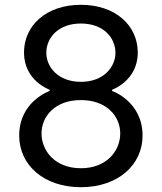

<svg xmlns="http://www.w3.org/2000/svg" viewBox="-20 -770 674 800"><path d="M317 10C472 10 574 -83 574 -205C574 -348 447 -391 447 -391V-396C447 -396 554 -433 554 -551C554 -664 461 -750 317 -750C173 -750 80 -664 80 -551C80 -433 187 -396 187 -396V-391C187 -391 60 -348 60 -205C60 -83 162 10 317 10ZM317 -429C222 -429 173 -491 173 -550C173 -612 222 -672 317 -672C412 -672 461 -612 461 -550C461 -491 412 -429 317 -429ZM317 -69C209 -69 153 -142 153 -214C153 -283 207 -353 317 -353C427 -353 481 -283 481 -214C481 -142 425 -69 317 -69Z"/></svg>

Font: Be Vietnam Pro
Style: Regular
Weight: 400
Designer: Lam Bao, Tony Le, Vietanh Nguyen
Foundry: Yellow Type Foundry
Version: Version 1.002